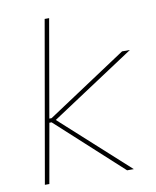

<svg xmlns="http://www.w3.org/2000/svg" viewBox="-82 -783 687 846"><g transform="rotate(-10 262.0 -360.0)"><path d="M70 0 117 -266H127L418 0H448L147 -273L522 -520H487L130 -284H120L196 -720H176L50 0Z"/></g></svg>

Font: Fixel Display Thin
Style: Italic
Weight: 100
Italic angle: -10°
Designer: AlfaBravo + MacPaw
Foundry: Kyrylo Tkachov, Marchela Mozhyna, Serhii Makarenko, Maria Weinstein, Zakhar Kryvoshyya
Version: Version 1.210;Glyphs 3.2 (3217)